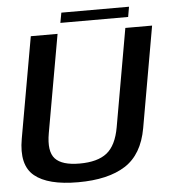

<svg xmlns="http://www.w3.org/2000/svg" viewBox="-54 -819 772 872"><g transform="rotate(-5 332.0 -383.0)"><path d="M267 4.5Q404 4.5 482.8 -45.8Q561.5 -96 582.5 -214.5L663.5 -675H541.5L463 -229Q448.5 -147 405.8 -113.2Q363 -79.5 281.5 -79.5Q201 -79.5 170 -113.2Q139 -147 153.5 -229L232.5 -675H110.5L29 -214.5Q8 -96 69 -45.8Q130 4.5 267 4.5ZM249.5 -723.5H558.5L566.5 -769.5H258Z"/></g></svg>

Font: Anybody UltraCondensed Thin Medium
Style: Italic
Weight: 500
Italic angle: -10°
Version: Version 1.111